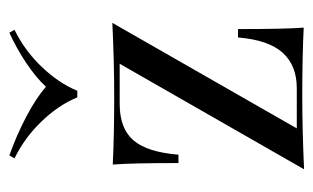

<svg xmlns="http://www.w3.org/2000/svg" viewBox="-154 -534 691 424"><g transform="rotate(-90 192.0 -321.5)"><path d="M121 -12.1H209.7Q259.7 -12.1 287.9 -43.1Q316.1 -74.2 321.8 -141.9H340.3Q340.3 -36.3 343.5 3.2Q279.8 0 193.5 0Q116.9 0 30.6 4L263.7 -403.2H175Q121 -403.2 94.8 -373Q68.5 -342.7 62.9 -273.4H44.4Q44.4 -379 41.1 -418.5Q104.8 -415.3 191.1 -415.3Q267.7 -415.3 354 -419.4ZM338.7 -635.5Q292.7 -612.9 256.9 -575.4Q221 -537.9 204 -496.8H189.5Q172.6 -537.9 136.7 -575.4Q100.8 -612.9 54.8 -635.5L61.3 -646.8Q104.8 -631.5 146.4 -609.7Q187.9 -587.9 212.9 -566.1Q233.1 -587.9 265.7 -609.7Q298.4 -631.5 332.3 -646.8Z"/></g></svg>

Font: Playfair Display
Style: Regular
Weight: 400
Designer: Claus Eggers Sørensen
Foundry: Claus Eggers Sørensen
Version: Version 1.005; ttfautohint (v1.2) -l 10 -r 42 -G 200 -x 21 -